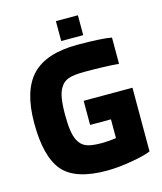

<svg xmlns="http://www.w3.org/2000/svg" viewBox="-117 -865 812 961"><g transform="rotate(-15 289.0 -384.5)"><path d="M27 0ZM403 -233H295V-358H548V-28Q520 -15 448 -2.5Q376 10 317 10Q154 10 90.5 -65Q27 -140 27 -314Q27 -482 101 -559.5Q175 -637 337 -637Q396 -637 442.5 -634.5Q489 -632 514 -627V-491Q481 -494 435.5 -495.5Q390 -497 337 -497Q280 -497 252.5 -487Q225 -477 211 -452Q198 -432 192.5 -398.5Q187 -365 187 -314Q187 -265 192 -232Q197 -199 208 -179Q222 -152 247.5 -141Q273 -130 327 -130Q345 -130 364.5 -131.5Q384 -133 403 -136ZM378 -676H264V-779H378Z"/></g></svg>

Font: Blinker
Style: Bold
Weight: 700
Designer: Juergen Huber
Foundry: supertype
Version: Version 1.015;PS 1.15;hotconv 1.0.88;makeotf.lib2.5.647800; 